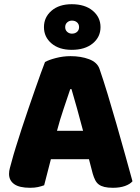

<svg xmlns="http://www.w3.org/2000/svg" viewBox="-20 -883 667 913"><path d="M194 -588Q211 -598 245.5 -607Q280 -616 315 -616Q365 -616 403.5 -601.5Q442 -587 453 -556Q471 -504 492 -435Q513 -366 534 -292.5Q555 -219 575 -147.5Q595 -76 610 -21Q598 -7 574 1.5Q550 10 517 10Q493 10 476.5 6Q460 2 449.5 -6Q439 -14 432.5 -27Q426 -40 421 -57L403 -126H222Q214 -96 206 -64Q198 -32 190 -2Q176 3 160.5 6.5Q145 10 123 10Q72 10 47.5 -7.5Q23 -25 23 -56Q23 -70 27 -84Q31 -98 36 -117Q43 -144 55.5 -184Q68 -224 83 -270.5Q98 -317 115 -366Q132 -415 147 -458.5Q162 -502 174.5 -536Q187 -570 194 -588ZM314 -459Q300 -417 282.5 -365.5Q265 -314 251 -261H375Q361 -315 346.5 -366.5Q332 -418 320 -459ZM189 -754Q189 -801 225 -832Q261 -863 321 -863Q384 -863 421 -832Q458 -801 458 -754Q458 -707 421 -676.5Q384 -646 321 -646Q261 -646 225 -676.5Q189 -707 189 -754ZM290 -754Q290 -740 299.5 -731.5Q309 -723 322 -723Q337 -723 346.5 -731.5Q356 -740 356 -754Q356 -768 346.5 -776.5Q337 -785 322 -785Q309 -785 299.5 -776.5Q290 -768 290 -754Z"/></svg>

Font: Baloo Bhaijaan
Style: Regular
Weight: 400
Designer: Devika Bhansali and Ek Type
Foundry: Ek Type
Version: Version 1.443;PS 1.000;hotconv 16.6.51;makeotf.lib2.5.65220;